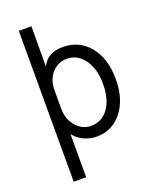

<svg xmlns="http://www.w3.org/2000/svg" viewBox="-145 -676 722 928"><g transform="rotate(-20 215.5 -212.0)"><path d="M430.7 -220.7Q430.7 -165 416.3 -122.1Q401.9 -79.1 377 -49.8Q326.7 9.3 249.5 9.3Q217.3 9.3 186 -4.6Q154.8 -18.6 133.8 -45.9V175.8H69.8V-600.1H134.8L133.8 -392.1Q161.1 -454.1 241.7 -454.1Q325.2 -454.1 377 -392.6Q430.7 -328.1 430.7 -220.7ZM364.7 -221.7Q364.7 -262.7 355 -294.9Q344.7 -326.7 328.1 -348.6Q293.5 -394 240.7 -394Q197.8 -394 167 -362.3Q133.8 -328.1 133.8 -270V-176.8Q133.8 -119.6 168 -82.5Q199.2 -48.8 241.7 -48.8Q296.9 -48.8 330.1 -93.3Q365.2 -140.6 364.7 -221.7Z"/></g></svg>

Font: Meera
Style: Regular
Weight: 400
Designer: Hussain KH and Suresh P for Swathanthra Malayalam Computing (SMC)
Version: Version 7.0.0+20221109